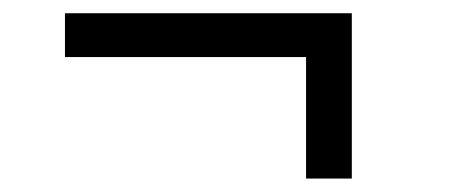

<svg xmlns="http://www.w3.org/2000/svg" viewBox="-20 -409 671 287"><path d="M437.5 -142.1H505.9V-389.2H77.1V-323.7H437.5Z"/></svg>

Font: HK Grotesk
Style: Regular
Weight: 400
Designer: Alfredo Marco Pradil and Stefan Peev
Foundry: Hanken Design Co.
Version: Version 1.045;PS 001.045;hotconv 1.0.88;makeotf.lib2.5.64775